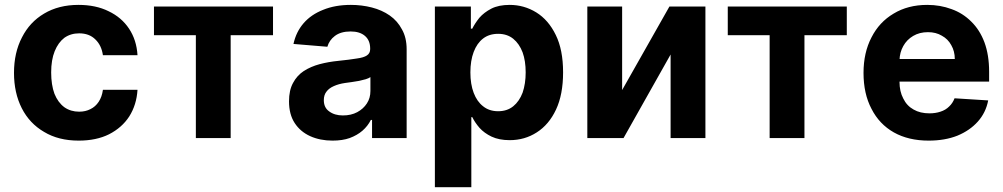

<svg xmlns="http://www.w3.org/2000/svg" viewBox="-20 -573 4164 797"><path d="M306.6 10.7Q222.7 10.7 163.1 -25.4Q102.5 -60.5 70.3 -124Q38.1 -187.5 38.1 -270.5Q38.1 -354.5 71.3 -418Q103.5 -481.4 163.1 -516.6Q223.6 -552.7 305.7 -552.7Q377.9 -552.7 430.7 -526.4Q484.4 -501 515.6 -454.1Q546.9 -407.2 550.8 -343.8Q502.9 -343.8 407.2 -343.8Q401.4 -384.8 376 -409.2Q350.6 -434.6 308.6 -434.6Q273.4 -434.6 247.1 -416Q221.7 -396.5 207 -360.4Q192.4 -324.2 192.4 -272.5Q192.4 -220.7 206.1 -183.6Q220.7 -147.5 247.1 -127.9Q273.4 -109.4 308.6 -109.4Q335 -109.4 355.5 -120.1Q376 -129.9 389.6 -150.4Q403.3 -170.9 407.2 -200.2Q455.1 -200.2 550.8 -200.2Q546.9 -137.7 516.6 -89.8Q486.3 -43 432.6 -15.6Q379.9 10.7 306.6 10.7Z M619.1 -426.8Q619.1 -456.1 619.1 -545.9Q742.2 -545.9 1113.3 -545.9Q1113.3 -515.6 1113.3 -426.8Q1069.3 -426.8 937.5 -426.8Q937.5 -320.3 937.5 0Q901.4 0 793 0Q793 -106.4 793 -426.8Q750 -426.8 619.1 -426.8Z M1360.4 10.7Q1308.6 10.7 1267.6 -7.8Q1226.6 -26.4 1203.1 -62.5Q1179.7 -98.6 1179.7 -152.3Q1179.7 -198.2 1196.3 -228.5Q1212.9 -259.8 1241.2 -278.3Q1270.5 -296.9 1306.6 -306.6Q1343.8 -316.4 1383.8 -320.3Q1431.6 -325.2 1460.9 -330.1Q1490.2 -334 1502.9 -342.8Q1516.6 -351.6 1516.6 -369.1Q1516.6 -370.1 1516.6 -371.1Q1516.6 -405.3 1495.1 -423.8Q1473.6 -442.4 1435.5 -442.4Q1394.5 -442.4 1370.1 -423.8Q1346.7 -406.2 1338.9 -378.9Q1292 -382.8 1198.2 -390.6Q1209 -440.4 1240.2 -476.6Q1271.5 -512.7 1321.3 -532.2Q1371.1 -552.7 1436.5 -552.7Q1481.4 -552.7 1523.4 -542Q1565.4 -531.2 1597.7 -508.8Q1629.9 -486.3 1648.4 -451.2Q1668 -417 1668 -368.2Q1668 -245.1 1668 0Q1631.8 0 1524.4 0Q1524.4 -18.6 1524.4 -75.2Q1523.4 -75.2 1519.5 -75.2Q1506.8 -49.8 1484.4 -30.3Q1462.9 -11.7 1431.6 0Q1401.4 10.7 1360.4 10.7ZM1403.3 -93.8Q1437.5 -93.8 1462.9 -107.4Q1488.3 -121.1 1502.9 -143.6Q1517.6 -166 1517.6 -195.3Q1517.6 -213.9 1517.6 -252.9Q1510.7 -248 1498 -244.1Q1485.4 -241.2 1470.7 -237.3Q1455.1 -234.4 1440.4 -232.4Q1424.8 -230.5 1412.1 -228.5Q1385.7 -224.6 1366.2 -215.8Q1345.7 -207 1335 -192.4Q1324.2 -178.7 1324.2 -157.2Q1324.2 -126 1346.7 -110.4Q1369.1 -93.8 1403.3 -93.8Z M1785.2 204.1Q1785.2 16.6 1785.2 -545.9Q1822.3 -545.9 1934.6 -545.9Q1934.6 -522.5 1934.6 -454.1Q1935.5 -454.1 1940.4 -454.1Q1951.2 -475.6 1969.7 -499Q1989.3 -521.5 2019.5 -537.1Q2049.8 -552.7 2095.7 -552.7Q2155.3 -552.7 2206.1 -521.5Q2256.8 -490.2 2287.1 -427.7Q2317.4 -366.2 2317.4 -272.5Q2317.4 -180.7 2288.1 -118.2Q2258.8 -55.7 2208 -23.4Q2158.2 8.8 2095.7 8.8Q2051.8 8.8 2020.5 -5.9Q1990.2 -20.5 1970.7 -42Q1951.2 -64.5 1940.4 -86.9Q1939.5 -86.9 1936.5 -86.9Q1936.5 -14.6 1936.5 204.1Q1898.4 204.1 1785.2 204.1ZM1932.6 -272.5Q1932.6 -223.6 1946.3 -187.5Q1960 -151.4 1985.4 -131.8Q2010.7 -111.3 2047.9 -111.3Q2085 -111.3 2110.4 -131.8Q2135.7 -152.3 2149.4 -188.5Q2162.1 -225.6 2162.1 -272.5Q2162.1 -320.3 2149.4 -355.5Q2135.7 -391.6 2110.4 -412.1Q2085 -432.6 2047.9 -432.6Q2010.7 -432.6 1985.4 -413.1Q1960 -393.6 1946.3 -357.4Q1932.6 -321.3 1932.6 -272.5Z M2562.5 -199.2Q2611.3 -286.1 2758.8 -545.9Q2795.9 -545.9 2908.2 -545.9Q2908.2 -409.2 2908.2 0Q2872.1 0 2763.7 0Q2763.7 -86.9 2763.7 -346.7Q2714.8 -259.8 2568.4 0Q2530.3 0 2418 0Q2418 -136.7 2418 -545.9Q2454.1 -545.9 2562.5 -545.9Q2562.5 -459 2562.5 -199.2Z M3001 -426.8Q3001 -456.1 3001 -545.9Q3124 -545.9 3495.1 -545.9Q3495.1 -515.6 3495.1 -426.8Q3451.2 -426.8 3319.3 -426.8Q3319.3 -320.3 3319.3 0Q3283.2 0 3174.8 0Q3174.8 -106.4 3174.8 -426.8Q3131.8 -426.8 3001 -426.8Z M3835 10.7Q3751 10.7 3690.4 -23.4Q3629.9 -57.6 3597.7 -121.1Q3564.5 -183.6 3564.5 -270.5Q3564.5 -354.5 3597.7 -418Q3629.9 -481.4 3689.5 -516.6Q3749 -552.7 3829.1 -552.7Q3882.8 -552.7 3929.7 -535.2Q3976.6 -518.6 4011.7 -483.4Q4046.9 -449.2 4066.4 -397.5Q4085.9 -344.7 4085.9 -275.4Q4085.9 -261.7 4085.9 -234.4Q3970.7 -234.4 3625 -234.4Q3625 -257.8 3625 -328.1Q3705.1 -328.1 3943.4 -328.1Q3943.4 -360.4 3928.7 -385.7Q3915 -411.1 3889.6 -424.8Q3865.2 -439.5 3832 -439.5Q3796.9 -439.5 3770.5 -423.8Q3744.1 -408.2 3729.5 -381.8Q3714.8 -355.5 3713.9 -323.2Q3713.9 -293 3713.9 -233.4Q3713.9 -193.4 3729.5 -164.1Q3744.1 -133.8 3772.5 -118.2Q3799.8 -102.5 3837.9 -102.5Q3863.3 -102.5 3883.8 -109.4Q3905.3 -116.2 3919.9 -130.9Q3934.6 -144.5 3942.4 -165Q3989.3 -162.1 4082 -156.2Q4072.3 -105.5 4039.1 -68.4Q4005.9 -31.2 3954.1 -9.8Q3902.3 10.7 3835 10.7Z"/></svg>

Font: DeepSea
Style: Bold
Weight: 700
Designer: Stem
Version: Version 3.019;git-0a5106e0b